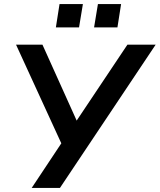

<svg xmlns="http://www.w3.org/2000/svg" viewBox="-20 -925 786 945"><path d="M136 0 292 -235 293 -195 59 -705H189L367 -310H343L607 -705H746L275 0ZM443 -790 462 -905H576L558 -790ZM255 -790 273 -905H388L369 -790Z"/></svg>

Font: Nunito Sans 12pt ExtraLight
Style: Italic
Weight: 200
Italic angle: -9°
Designer: Vernon Adams
Foundry: Vernon Adams
Version: Version 3.101;gftools[0.9.27]